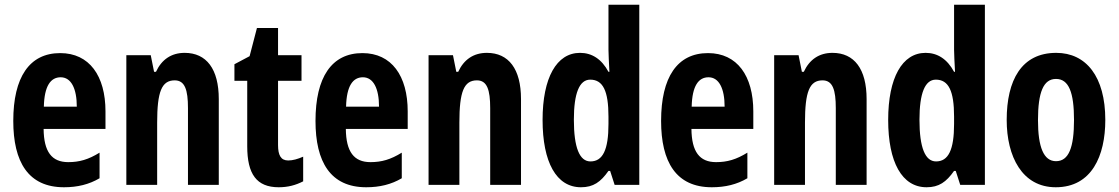

<svg xmlns="http://www.w3.org/2000/svg" viewBox="-20 -780 4719 810"><path d="M234 -556C104 -556 36 -454 36 -270C36 -97 99 10 250 10C307 10 356 -2 400 -28V-136C353 -107 315 -96 268 -96C198 -96 165 -140 164 -236H425V-310C425 -460 357 -556 234 -556ZM236 -454C280 -454 304 -407 304 -330H165C167 -418 194 -454 236 -454Z M759 -557C703 -557 662 -529 638 -477H630L616 -547H513V0H643V-263C643 -393 662 -441 717 -441C760 -441 773 -401 773 -324V0H903V-362C903 -489 851 -557 759 -557Z M1196 -103C1165 -103 1153 -125 1153 -168V-439H1252V-547H1153V-662H1064L1033 -543L969 -509V-439H1023V-163C1023 -46 1062 10 1156 10C1195 10 1228 1 1259 -15V-119C1236 -109 1215 -103 1196 -103Z M1509 -556C1379 -556 1311 -454 1311 -270C1311 -97 1374 10 1525 10C1582 10 1631 -2 1675 -28V-136C1628 -107 1590 -96 1543 -96C1473 -96 1440 -140 1439 -236H1700V-310C1700 -460 1632 -556 1509 -556ZM1511 -454C1555 -454 1579 -407 1579 -330H1440C1442 -418 1469 -454 1511 -454Z M2034 -557C1978 -557 1937 -529 1913 -477H1905L1891 -547H1788V0H1918V-263C1918 -393 1937 -441 1992 -441C2035 -441 2048 -401 2048 -324V0H2178V-362C2178 -489 2126 -557 2034 -557Z M2431 10C2483 10 2514 -12 2547 -59H2554L2573 0H2677V-760H2547V-570C2547 -549 2549 -519 2551 -477H2547C2518 -531 2477 -557 2427 -557C2328 -557 2269 -452 2269 -274C2269 -96 2327 10 2431 10ZM2471 -99C2425 -99 2401 -157 2401 -275C2401 -386 2424 -444 2470 -444C2524 -444 2547 -396 2547 -288V-257C2547 -148 2523 -99 2471 -99Z M2967 -556C2837 -556 2769 -454 2769 -270C2769 -97 2832 10 2983 10C3040 10 3089 -2 3133 -28V-136C3086 -107 3048 -96 3001 -96C2931 -96 2898 -140 2897 -236H3158V-310C3158 -460 3090 -556 2967 -556ZM2969 -454C3013 -454 3037 -407 3037 -330H2898C2900 -418 2927 -454 2969 -454Z M3492 -557C3436 -557 3395 -529 3371 -477H3363L3349 -547H3246V0H3376V-263C3376 -393 3395 -441 3450 -441C3493 -441 3506 -401 3506 -324V0H3636V-362C3636 -489 3584 -557 3492 -557Z M3889 10C3941 10 3972 -12 4005 -59H4012L4031 0H4135V-760H4005V-570C4005 -549 4007 -519 4009 -477H4005C3976 -531 3935 -557 3885 -557C3786 -557 3727 -452 3727 -274C3727 -96 3785 10 3889 10ZM3929 -99C3883 -99 3859 -157 3859 -275C3859 -386 3882 -444 3928 -444C3982 -444 4005 -396 4005 -288V-257C4005 -148 3981 -99 3929 -99Z M4643 -274C4643 -457 4562 -557 4436 -557C4289 -557 4227 -441 4227 -274C4227 -120 4292 10 4434 10C4586 10 4643 -123 4643 -274ZM4359 -273C4359 -391 4382 -447 4435 -447C4489 -447 4511 -390 4511 -274C4511 -158 4489 -100 4435 -100C4383 -100 4359 -159 4359 -273Z"/></svg>

Font: Noto Sans Devanagari ExtraCondensed
Style: Bold
Weight: 700
Width: 2
Designer: Jelle Bosma - Monotype Design Team
Foundry: Monotype Imaging Inc.
Version: Version 2.004